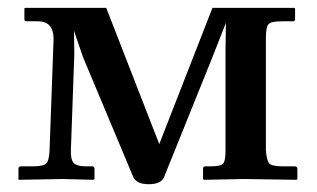

<svg xmlns="http://www.w3.org/2000/svg" viewBox="-20 -456 805 488"><path d="M43 -436H250L384.8 -89.8L520 -436H728L730 -434.1V-407.2Q730 -402.3 725.1 -401.9H696.8Q668.9 -401.9 662.4 -394.5Q655.8 -387.2 655.8 -358.9V-74.2Q657.7 -48.3 664.3 -40.8Q670.9 -33.2 699.2 -33.2H729Q735.8 -33.2 735.8 -26.9V-1L733.9 1L600.1 -1L498 1L496.1 -1V-26.9Q496.1 -32.7 501 -33.2H515.1Q541 -33.2 547.1 -40Q553.2 -46.9 553.2 -74.2V-330.1L554.2 -397.9L518.1 -306.2L397 -5.9Q389.2 12.2 358.2 12.2Q327.1 12.2 318.8 -5.9L190.9 -311L168 -377.9L168.9 -318.8L160.2 -75.2Q159.2 -51.3 167 -42.2Q174.8 -33.2 198.2 -33.2H214.8Q219.7 -33.2 220.2 -26.9V-1L217.8 1L139.2 -1L27.8 1L26.9 -1V-27.8Q26.9 -32.7 33.2 -33.2H63Q89.8 -33.2 97.4 -40.5Q105 -47.9 106 -75.2L116.2 -356.9Q116.2 -401.9 76.2 -401.9H46.9Q42 -401.9 42 -407.2V-434.1Z"/></svg>

Font: Linux Libertine
Style: Semibold
Weight: 600
Designer: Philipp H. Poll
Foundry: Philipp H. Poll
Version: Version 5.1.2 ; ttfautohint (v0.9)